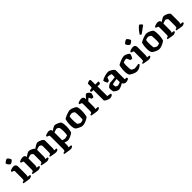

<svg xmlns="http://www.w3.org/2000/svg" viewBox="453 -2654 4733 4733"><g transform="rotate(-45 2819.0 -287.5)"><path d="M222 0Q211 0 185 -3.5Q159 -7 127.5 -12Q96 -17 69 -22.5Q42 -28 30 -32Q30 -40 33 -48.5Q36 -57 40 -63L65 -68Q76 -70 82.5 -75.5Q89 -81 92 -97.5Q95 -114 95 -146V-388Q95 -398 90.5 -405Q86 -412 78 -415L23 -435Q25 -446 28 -456Q31 -466 37 -472Q55 -481 89.5 -490.5Q124 -500 154 -500Q189 -500 210.5 -478Q232 -456 232 -421V-127Q232 -106 226.5 -91Q221 -76 217 -71L289 -62Q291 -58 293.5 -50.5Q296 -43 296 -33Q291 -26 277.5 -18Q264 -10 249 -5Q234 0 222 0ZM146 -587Q138 -587 125 -597.5Q112 -608 99.5 -623Q87 -638 78.5 -653.5Q70 -669 70 -679Q70 -688 81.5 -699.5Q93 -711 109.5 -722.5Q126 -734 142.5 -741.5Q159 -749 168 -749Q178 -749 190 -738Q202 -727 213 -711.5Q224 -696 232 -681Q240 -666 240 -655Q240 -647 229 -635Q218 -623 203 -612Q188 -601 172 -594Q156 -587 146 -587Z M532 0Q522 0 497 -3.5Q472 -7 443 -12Q414 -17 388.5 -22.5Q363 -28 351 -32Q351 -40 354.5 -48.5Q358 -57 361 -63L387 -68Q404 -71 410 -85.5Q416 -100 416 -146V-388Q416 -397 412 -404.5Q408 -412 399 -415L344 -435Q346 -448 349 -457Q352 -466 358 -472Q375 -480 409.5 -490Q444 -500 475 -500Q508 -500 529 -481Q550 -462 552 -430Q570 -443 593.5 -459.5Q617 -476 641.5 -488Q666 -500 684 -500Q710 -500 741 -489.5Q772 -479 799.5 -462Q827 -445 842 -425Q855 -434 873 -446.5Q891 -459 911.5 -471Q932 -483 951 -491.5Q970 -500 985 -500Q1008 -500 1037 -491.5Q1066 -483 1093 -468.5Q1120 -454 1137.5 -436.5Q1155 -419 1155 -402V-127Q1155 -105 1149.5 -90.5Q1144 -76 1140 -71L1212 -62Q1214 -59 1216.5 -51Q1219 -43 1219 -33Q1214 -26 1200.5 -18Q1187 -10 1172 -5Q1157 0 1145 0Q1135 0 1109 -3.5Q1083 -7 1052 -12Q1021 -17 995 -22.5Q969 -28 957 -32Q957 -41 960 -49.5Q963 -58 966 -63L989 -67Q999 -68 1005.5 -74Q1012 -80 1015 -96.5Q1018 -113 1018 -146V-353Q1018 -361 1011 -370.5Q1004 -380 993 -388Q982 -396 971.5 -401Q961 -406 955 -406Q946 -406 926 -400.5Q906 -395 886 -387.5Q866 -380 854 -374V-135Q854 -113 848 -96Q842 -79 836 -71L905 -62Q906 -60 908.5 -51.5Q911 -43 911 -33Q906 -26 891.5 -18Q877 -10 861 -5Q845 0 833 0Q823 0 798.5 -3.5Q774 -7 745.5 -12Q717 -17 692.5 -22.5Q668 -28 656 -32Q656 -40 659.5 -49Q663 -58 665 -63L688 -67Q705 -69 711.5 -85Q718 -101 718 -146V-353Q718 -361 710.5 -370.5Q703 -380 692 -388Q681 -396 670.5 -401Q660 -406 654 -406Q647 -406 633 -402.5Q619 -399 603.5 -394Q588 -389 574 -383.5Q560 -378 553 -374V-135Q553 -115 547 -97.5Q541 -80 535 -71L603 -62Q605 -59 607.5 -51Q610 -43 610 -33Q605 -26 590.5 -18Q576 -10 560 -5Q544 0 532 0Z M1456 200Q1446 200 1417.5 196.5Q1389 193 1355 188Q1321 183 1292 177.5Q1263 172 1251 168Q1251 160 1254.5 151Q1258 142 1261 137L1289 132Q1306 129 1314 114Q1322 99 1322 54V-388Q1322 -398 1317.5 -405Q1313 -412 1305 -415L1250 -435Q1252 -449 1256 -458.5Q1260 -468 1264 -472Q1281 -480 1315.5 -490Q1350 -500 1381 -500Q1415 -500 1436.5 -480.5Q1458 -461 1458 -431Q1470 -440 1487 -451.5Q1504 -463 1523 -474.5Q1542 -486 1559.5 -493Q1577 -500 1591 -500Q1606 -500 1629 -493.5Q1652 -487 1676 -476Q1700 -465 1721 -452.5Q1742 -440 1753 -428Q1762 -409 1767.5 -383.5Q1773 -358 1775 -330.5Q1777 -303 1777 -277Q1777 -220 1769 -168Q1761 -116 1751 -86Q1739 -75 1716 -60.5Q1693 -46 1664.5 -32Q1636 -18 1606 -9Q1576 0 1550 0Q1534 0 1509 -8.5Q1484 -17 1459 -27V73Q1459 94 1453.5 109Q1448 124 1444 129L1524 138Q1526 142 1528.5 150Q1531 158 1531 167Q1526 174 1512 182Q1498 190 1483 195Q1468 200 1456 200ZM1541 -85Q1549 -85 1566.5 -88.5Q1584 -92 1602 -97Q1620 -102 1628 -106Q1635 -124 1638 -157Q1641 -190 1641 -222Q1641 -253 1639 -281.5Q1637 -310 1634 -332.5Q1631 -355 1628 -365Q1623 -374 1610.5 -383.5Q1598 -393 1584 -399.5Q1570 -406 1561 -406Q1552 -406 1531.5 -400.5Q1511 -395 1490.5 -387.5Q1470 -380 1459 -374V-106Q1474 -101 1490 -96Q1506 -91 1520 -88Q1534 -85 1541 -85Z M2078 0Q2052 0 2022.5 -9.5Q1993 -19 1965.5 -33Q1938 -47 1918 -60.5Q1898 -74 1891 -83Q1875 -104 1868 -144Q1861 -184 1861 -229Q1861 -267 1865 -303Q1869 -339 1875 -369Q1881 -399 1887 -417Q1901 -426 1928 -440Q1955 -454 1989 -467.5Q2023 -481 2057.5 -490.5Q2092 -500 2121 -500Q2140 -500 2165.5 -492.5Q2191 -485 2217 -473.5Q2243 -462 2264 -449Q2285 -436 2294 -425Q2302 -410 2307 -386.5Q2312 -363 2314 -335.5Q2316 -308 2316 -281Q2316 -224 2308.5 -170.5Q2301 -117 2290 -86Q2278 -75 2255 -60.5Q2232 -46 2202.5 -32Q2173 -18 2141 -9Q2109 0 2078 0ZM2091 -85Q2099 -85 2114.5 -88.5Q2130 -92 2146 -96.5Q2162 -101 2170 -104Q2176 -117 2178 -145.5Q2180 -174 2180 -205Q2180 -237 2178.5 -273Q2177 -309 2174.5 -337Q2172 -365 2168 -371Q2164 -377 2150.5 -386.5Q2137 -396 2120 -404Q2103 -412 2089 -412Q2079 -412 2062.5 -408.5Q2046 -405 2030.5 -400.5Q2015 -396 2006 -392Q2003 -385 2000 -368.5Q1997 -352 1996 -332Q1995 -312 1995 -291Q1995 -257 1997 -222.5Q1999 -188 2002 -162.5Q2005 -137 2007 -131Q2010 -128 2020 -120.5Q2030 -113 2043 -105Q2056 -97 2069 -91Q2082 -85 2091 -85Z M2589 0Q2579 0 2551.5 -3.5Q2524 -7 2491 -12Q2458 -17 2430 -22.5Q2402 -28 2390 -32Q2390 -40 2393 -48.5Q2396 -57 2400 -63L2425 -68Q2436 -70 2442.5 -76Q2449 -82 2452 -98Q2455 -114 2455 -146V-388Q2455 -398 2450.5 -405Q2446 -412 2438 -415L2383 -435Q2385 -448 2388 -457Q2391 -466 2397 -472Q2414 -480 2448.5 -490Q2483 -500 2514 -500Q2548 -500 2569.5 -477.5Q2591 -455 2591 -414V-402Q2597 -408 2608.5 -424Q2620 -440 2634.5 -457.5Q2649 -475 2665 -487.5Q2681 -500 2695 -500Q2709 -500 2725 -490Q2741 -480 2755.5 -465.5Q2770 -451 2779 -437Q2788 -423 2788 -415Q2788 -402 2781.5 -380Q2775 -358 2766 -337.5Q2757 -317 2750 -309Q2735 -309 2718 -312.5Q2701 -316 2691 -319Q2688 -329 2682.5 -344Q2677 -359 2671.5 -371.5Q2666 -384 2660 -384Q2655 -384 2645.5 -377Q2636 -370 2625 -360Q2614 -350 2605 -340.5Q2596 -331 2592 -327V-127Q2592 -106 2586.5 -91Q2581 -76 2577 -71L2660 -62Q2662 -59 2665 -51Q2668 -43 2668 -33Q2661 -25 2646.5 -17.5Q2632 -10 2616 -5Q2600 0 2589 0Z M3025 0Q3011 0 2986.5 -8Q2962 -16 2937 -28.5Q2912 -41 2895 -54.5Q2878 -68 2878 -78V-434L2801 -441Q2801 -465 2805.5 -477Q2810 -489 2814 -492L2871 -501Q2883 -503 2888 -509.5Q2893 -516 2893 -538V-645Q2905 -654 2931 -664.5Q2957 -675 2985 -676L3006 -660V-501L3108 -500L3120 -488Q3119 -470 3112.5 -453.5Q3106 -437 3100 -428L3014 -430V-90L3113 -73Q3115 -69 3118.5 -60.5Q3122 -52 3122 -39Q3112 -28 3096 -19Q3080 -10 3061.5 -5Q3043 0 3025 0Z M3333 3Q3311 3 3283 -9.5Q3255 -22 3232 -39Q3209 -56 3200 -69Q3195 -83 3191.5 -106.5Q3188 -130 3188 -154Q3188 -168 3189 -179.5Q3190 -191 3191 -200Q3197 -208 3209 -219Q3221 -230 3236.5 -241Q3252 -252 3266.5 -260Q3281 -268 3290 -270Q3299 -273 3320 -274Q3341 -275 3363 -276Q3379 -277 3394.5 -278.5Q3410 -280 3425 -281.5Q3440 -283 3452.5 -285Q3465 -287 3475 -289V-393Q3453 -405 3428 -410.5Q3403 -416 3384 -416Q3375 -416 3362.5 -415Q3350 -414 3343 -413L3311 -330Q3306 -328 3291.5 -323Q3277 -318 3255 -316Q3245 -330 3230.5 -360Q3216 -390 3211 -426Q3234 -444 3264.5 -458Q3295 -472 3328 -481Q3361 -490 3392 -495Q3423 -500 3446 -500Q3470 -500 3498.5 -488Q3527 -476 3553 -458.5Q3579 -441 3595.5 -421.5Q3612 -402 3612 -388V-79L3674 -73Q3676 -68 3679.5 -58.5Q3683 -49 3683 -36Q3674 -26 3656.5 -18Q3639 -10 3620 -5Q3601 0 3586 0Q3560 0 3541 -9.5Q3522 -19 3510 -33Q3498 -47 3491 -60Q3469 -46 3439.5 -31Q3410 -16 3381.5 -6.5Q3353 3 3333 3ZM3382 -86Q3392 -86 3409.5 -90.5Q3427 -95 3445.5 -102Q3464 -109 3475 -115V-225Q3459 -223 3441 -220Q3423 -217 3405 -215Q3380 -211 3355.5 -206.5Q3331 -202 3316 -191Q3315 -175 3316.5 -153Q3318 -131 3324 -115Q3334 -105 3351 -95.5Q3368 -86 3382 -86Z M3964 0Q3937 0 3906 -10Q3875 -20 3846.5 -34Q3818 -48 3798 -61.5Q3778 -75 3773 -82Q3757 -104 3750 -143.5Q3743 -183 3743 -226Q3743 -264 3746.5 -301Q3750 -338 3756.5 -369Q3763 -400 3769 -417Q3784 -427 3811.5 -440.5Q3839 -454 3873 -468Q3907 -482 3942 -491Q3977 -500 4006 -500Q4022 -500 4043.5 -493Q4065 -486 4087 -474.5Q4109 -463 4125.5 -451Q4142 -439 4148 -430Q4149 -408 4141 -384.5Q4133 -361 4122 -340.5Q4111 -320 4101 -306Q4085 -306 4068 -310.5Q4051 -315 4040 -320Q4034 -339 4025.5 -360.5Q4017 -382 4008 -397.5Q3999 -413 3990 -413Q3974 -413 3954 -408.5Q3934 -404 3916.5 -398.5Q3899 -393 3889 -388Q3886 -380 3883 -364Q3880 -348 3878.5 -328.5Q3877 -309 3877 -290Q3877 -259 3879 -225Q3881 -191 3884 -165.5Q3887 -140 3891 -135Q3893 -132 3903.5 -125Q3914 -118 3928 -110Q3942 -102 3955 -97Q3968 -92 3976 -92Q3994 -92 4024 -95.5Q4054 -99 4080.5 -103.5Q4107 -108 4116 -109Q4120 -106 4125 -97.5Q4130 -89 4131 -76Q4118 -62 4092.5 -44Q4067 -26 4034 -13Q4001 0 3964 0Z M4385 0Q4374 0 4348 -3.5Q4322 -7 4290.5 -12Q4259 -17 4232 -22.5Q4205 -28 4193 -32Q4193 -40 4196 -48.5Q4199 -57 4203 -63L4228 -68Q4239 -70 4245.5 -75.5Q4252 -81 4255 -97.5Q4258 -114 4258 -146V-388Q4258 -398 4253.5 -405Q4249 -412 4241 -415L4186 -435Q4188 -446 4191 -456Q4194 -466 4200 -472Q4218 -481 4252.5 -490.5Q4287 -500 4317 -500Q4352 -500 4373.5 -478Q4395 -456 4395 -421V-127Q4395 -106 4389.5 -91Q4384 -76 4380 -71L4452 -62Q4454 -58 4456.5 -50.5Q4459 -43 4459 -33Q4454 -26 4440.5 -18Q4427 -10 4412 -5Q4397 0 4385 0ZM4309 -587Q4301 -587 4288 -597.5Q4275 -608 4262.5 -623Q4250 -638 4241.5 -653.5Q4233 -669 4233 -679Q4233 -688 4244.5 -699.5Q4256 -711 4272.5 -722.5Q4289 -734 4305.5 -741.5Q4322 -749 4331 -749Q4341 -749 4353 -738Q4365 -727 4376 -711.5Q4387 -696 4395 -681Q4403 -666 4403 -655Q4403 -647 4392 -635Q4381 -623 4366 -612Q4351 -601 4335 -594Q4319 -587 4309 -587Z M4743 0Q4717 0 4687.5 -9.5Q4658 -19 4630.5 -33Q4603 -47 4583 -60.5Q4563 -74 4556 -83Q4540 -104 4533 -144Q4526 -184 4526 -229Q4526 -267 4530 -303Q4534 -339 4540 -369Q4546 -399 4552 -417Q4566 -426 4593 -440Q4620 -454 4654 -467.5Q4688 -481 4722.5 -490.5Q4757 -500 4786 -500Q4805 -500 4830.5 -492.5Q4856 -485 4882 -473.5Q4908 -462 4929 -449Q4950 -436 4959 -425Q4967 -410 4972 -386.5Q4977 -363 4979 -335.5Q4981 -308 4981 -281Q4981 -224 4973.5 -170.5Q4966 -117 4955 -86Q4943 -75 4920 -60.5Q4897 -46 4867.5 -32Q4838 -18 4806 -9Q4774 0 4743 0ZM4756 -85Q4764 -85 4779.5 -88.5Q4795 -92 4811 -96.5Q4827 -101 4835 -104Q4841 -117 4843 -145.5Q4845 -174 4845 -205Q4845 -237 4843.5 -273Q4842 -309 4839.5 -337Q4837 -365 4833 -371Q4829 -377 4815.5 -386.5Q4802 -396 4785 -404Q4768 -412 4754 -412Q4744 -412 4727.5 -408.5Q4711 -405 4695.5 -400.5Q4680 -396 4671 -392Q4668 -385 4665 -368.5Q4662 -352 4661 -332Q4660 -312 4660 -291Q4660 -257 4662 -222.5Q4664 -188 4667 -162.5Q4670 -137 4672 -131Q4675 -128 4685 -120.5Q4695 -113 4708 -105Q4721 -97 4734 -91Q4747 -85 4756 -85ZM4689 -565Q4676 -569 4665 -577.5Q4654 -586 4648 -593Q4683 -646 4716.5 -687Q4750 -728 4776.5 -751.5Q4803 -775 4814 -775Q4823 -775 4837 -764.5Q4851 -754 4864 -738.5Q4877 -723 4882 -706Z M5236 0Q5226 0 5201 -3.5Q5176 -7 5147 -12Q5118 -17 5092.5 -22.5Q5067 -28 5055 -32Q5055 -40 5058.5 -48.5Q5062 -57 5065 -63L5091 -68Q5108 -71 5114 -85.5Q5120 -100 5120 -146V-388Q5120 -397 5116 -404.5Q5112 -412 5103 -415L5048 -435Q5050 -448 5053 -457Q5056 -466 5062 -472Q5079 -480 5113.5 -490Q5148 -500 5179 -500Q5212 -500 5233 -481.5Q5254 -463 5256 -431Q5274 -444 5298 -460.5Q5322 -477 5346 -488.5Q5370 -500 5388 -500Q5411 -500 5440.5 -491.5Q5470 -483 5496.5 -468.5Q5523 -454 5540.5 -436.5Q5558 -419 5558 -402V-127Q5558 -106 5553 -91.5Q5548 -77 5543 -71L5616 -62Q5618 -58 5620.5 -50Q5623 -42 5623 -33Q5618 -26 5604 -18Q5590 -10 5575 -5Q5560 0 5548 0Q5538 0 5512 -3.5Q5486 -7 5455.5 -12Q5425 -17 5398.5 -22.5Q5372 -28 5360 -32Q5360 -41 5363.5 -49.5Q5367 -58 5370 -63L5392 -66Q5402 -68 5408.5 -74Q5415 -80 5418 -96.5Q5421 -113 5421 -146V-353Q5421 -361 5414 -370.5Q5407 -380 5396 -388Q5385 -396 5374.5 -401Q5364 -406 5358 -406Q5351 -406 5337 -402.5Q5323 -399 5307.5 -394Q5292 -389 5278 -383.5Q5264 -378 5257 -374V-135Q5257 -115 5251 -97.5Q5245 -80 5239 -71L5307 -62Q5309 -60 5311.5 -51.5Q5314 -43 5314 -33Q5309 -26 5294.5 -18Q5280 -10 5263.5 -5Q5247 0 5236 0Z"/></g></svg>

Font: Texturina Medium 12pt
Style: Bold
Weight: 700
Version: Version 1.002